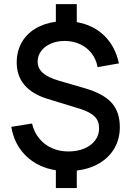

<svg xmlns="http://www.w3.org/2000/svg" viewBox="-20 -840 655 959"><path d="M363.5 12V99.5H259V10.5Q169 -4 110 -61.2Q51 -118.5 36.5 -206.5L140 -223Q150 -180.5 175.5 -149Q201 -117.5 238.5 -100.5Q276 -83.5 321.5 -83.5Q366 -83.5 401 -98.2Q436 -113 455.5 -139.2Q475 -165.5 475 -199Q475 -235 453.5 -257.2Q432 -279.5 382.5 -295.5L213.5 -347.5Q140 -370.5 101.8 -416Q63.5 -461.5 63.5 -527.5Q63.5 -582.5 87.2 -625.8Q111 -669 155.2 -696.2Q199.5 -723.5 259 -731.5V-819.5H363.5V-729.5Q446.5 -715 501 -661.8Q555.5 -608.5 574 -523.5L467.5 -504.5Q460.5 -543.5 437.8 -573.2Q415 -603 380 -619.2Q345 -635.5 302.5 -635.5Q264.5 -635.5 233.8 -622Q203 -608.5 185.5 -585Q168 -561.5 168 -532.5Q168 -499.5 193.5 -476.2Q219 -453 274 -437L406.5 -398.5Q497.5 -371.5 538 -326Q578.5 -280.5 578.5 -205Q578.5 -146.5 552 -100.2Q525.5 -54 477 -25Q428.5 4 363.5 12Z"/></svg>

Font: Manrope KiralyPet SmBd KiralyPet
Style: Regular
Weight: 600
Designer: Mikhail Sharanda
Foundry: Mikhail Sharanda
Version: Version 4.502